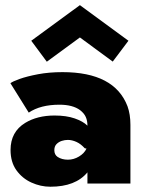

<svg xmlns="http://www.w3.org/2000/svg" viewBox="-20 -696 598 728"><path d="M171 12Q134 12 99.2 -3.8Q64.5 -19.5 42.2 -50.5Q20 -81.5 20 -127.5Q20 -196 75.5 -230Q121.5 -258 187 -258Q231.5 -258 263.2 -247Q295 -236 311.5 -219.5Q311.5 -238.5 305.2 -252.5Q299 -266.5 283.5 -278.5Q255.5 -299 205.5 -299Q133.5 -299 89 -269L19.5 -380.5Q27.5 -387 54.8 -396.8Q82 -406.5 124 -414.5Q166 -422.5 217 -422.5Q414 -422.5 463.5 -293Q474.5 -262.5 474.5 -222.5V0H311.5V-42.5Q266.5 12 171 12ZM237.5 -90.5Q259.5 -90.5 279.5 -102.5Q299.5 -114.5 308 -132.5L301 -134Q287 -150 270 -157.8Q253 -165.5 237 -165.5Q226 -165.5 214.2 -161.8Q202.5 -158 194.2 -149.5Q186 -141 186 -126.5Q186 -109.5 198.5 -101Q214.5 -90.5 237.5 -90.5ZM157.5 -462 98.5 -541.5 283 -676.5 467 -541.5 407.5 -462.5 283 -554Z"/></svg>

Font: Lucymar Sans ExtraBold
Style: Regular
Weight: 800
Foundry: The League of Moveable Type (original font) / Main changes by Cristiano Sobral with portions from Mirco Monsees
Version: Version 2.001;August 30, 2020;FontCreator 13.0.0.2681 64-bit